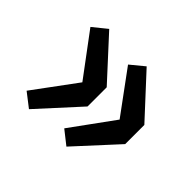

<svg xmlns="http://www.w3.org/2000/svg" viewBox="-106 -656 740 740"><g transform="rotate(45 264.0 -286.0)"><path d="M117.2 -67.4 60.5 -111.3 189.5 -286.1 60.5 -459 117.2 -504.9 269.5 -338.9V-234.4ZM321.3 -67.4 265.6 -111.3 392.6 -286.1 265.6 -459 321.3 -504.9 474.6 -338.9V-234.4Z"/></g></svg>

Font: Gen Shin Gothic Bold
Style: Bold
Weight: 700
Designer: [Source Han Sans]
Ryoko NISHIZUKA  (kana & ideographs); Paul D. Hunt (Latin, Greek & Cyrillic); Wenlong ZHANG  (bopomofo
Version: Version 1.002.20150607